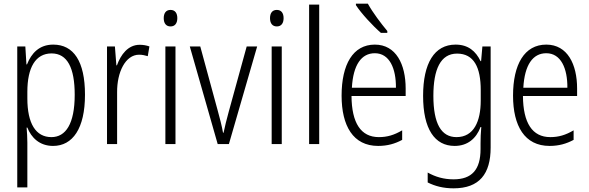

<svg xmlns="http://www.w3.org/2000/svg" viewBox="-20 -878 3211 1046"><path d="M270 -635C194 -635 151 -588 127 -527H124L118 -625H74V143H129V-101C129 -129 127 -159 125 -183H129C150 -129 195 -83 269 -83C376 -83 443 -178 443 -362C443 -544 381 -635 270 -635ZM261 -587C347 -587 387 -508 387 -362C387 -203 338 -131 260 -131C175 -131 129 -205 129 -342V-378C129 -509 173 -587 261 -587Z M741 -634C677 -634 638 -580 617 -522H614L606 -625H563V-93H618V-375C617 -484 663 -580 738 -580C755 -580 772 -576 785 -572L794 -625C778 -631 759 -634 741 -634Z M909 -824C884 -824 872 -806 872 -779C872 -751 885 -734 909 -734C933 -734 946 -751 946 -779C946 -806 934 -824 909 -824ZM936 -625H881V-93H936Z M1166 -93H1227L1381 -625H1324L1226 -269C1214 -227 1205 -187 1198 -155H1195C1188 -195 1177 -236 1166 -276L1071 -625H1014Z M1488 -824C1463 -824 1451 -806 1451 -779C1451 -751 1464 -734 1488 -734C1512 -734 1525 -751 1525 -779C1525 -806 1513 -824 1488 -824ZM1515 -625H1460V-93H1515Z M1719 -93V-853H1664V-93Z M1984 -858H1919V-850C1948 -805 2012 -736 2055 -699H2090V-709C2056 -750 2011 -809 1984 -858ZM2022 -635C1903 -635 1841 -527 1841 -357C1841 -192 1904 -83 2040 -83C2091 -83 2132 -95 2171 -116V-168C2127 -142 2089 -131 2044 -131C1946 -131 1896 -208 1895 -355H2190V-396C2190 -527 2138 -635 2022 -635ZM2022 -588C2102 -588 2138 -505 2137 -400H1897C1904 -525 1949 -588 2022 -588Z M2462 -635C2346 -635 2285 -533 2285 -356C2285 -175 2348 -83 2457 -83C2526 -83 2574 -122 2598 -186H2602C2599 -153 2598 -124 2598 -97V-66C2598 47 2550 99 2451 99C2398 99 2353 86 2310 62V116C2350 136 2395 148 2451 148C2592 148 2653 69 2653 -74V-625H2608L2601 -545H2598C2572 -599 2531 -635 2462 -635ZM2470 -586C2562 -586 2599 -511 2599 -387V-330C2599 -218 2562 -131 2467 -131C2384 -131 2341 -204 2341 -356C2341 -500 2380 -586 2470 -586Z M2956 -635C2837 -635 2775 -527 2775 -357C2775 -192 2838 -83 2974 -83C3025 -83 3066 -95 3105 -116V-168C3061 -142 3023 -131 2978 -131C2880 -131 2830 -208 2829 -355H3124V-396C3124 -527 3072 -635 2956 -635ZM2956 -588C3036 -588 3072 -505 3071 -400H2831C2838 -525 2883 -588 2956 -588Z"/></svg>

Font: Noto Sans Kannada UI Condensed Light
Style: Regular
Weight: 300
Width: 3
Designer: Jelle Bosma - Monotype Design Team
Foundry: Monotype Imaging Inc.
Version: Version 2.005